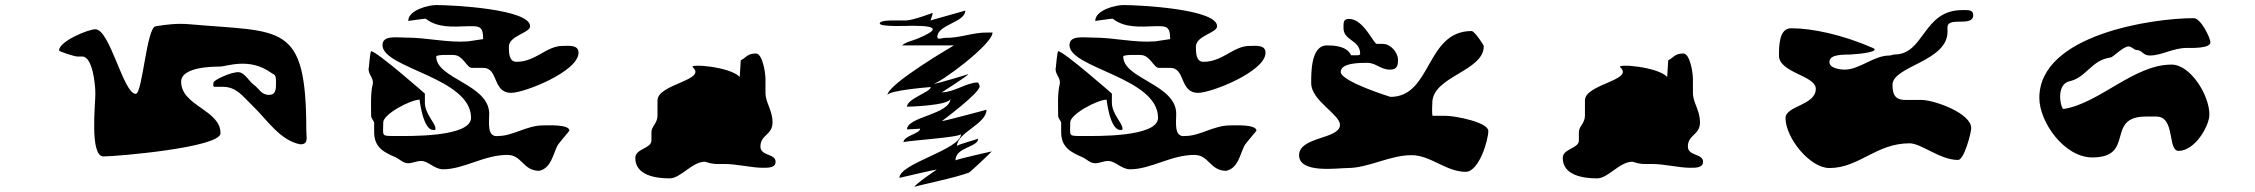

<svg xmlns="http://www.w3.org/2000/svg" viewBox="-20 -794 8936 761"><path d="M1054 -506C1068 -496 1074 -502 1074 -466C1074 -442 1074 -418 1046 -418C1015 -418 1006 -444 986 -458C962 -475 947 -518 910 -506C896 -506 826 -478 826 -466C826 -461 823 -450 830 -450H862C918 -450 941 -413 978 -378C1036 -323 1089 -237 1170 -222C1204 -222 1194 -248 1194 -278C1194 -709 1098 -665 730 -698C682 -702 640 -697 598 -690C561 -690 545 -422 518 -422C469 -422 416 -678 358 -678C329 -678 214 -630 214 -594C214 -590 275 -570 286 -570H306C347 -570 358 -460 358 -422C358 -382 335 -174 390 -174C442 -174 854 -209 854 -266C854 -359 698 -374 698 -470C698 -529 823 -530 850 -530C879 -530 967 -568 1054 -506Z M1835 -630C1752 -624 1675 -645 1589 -645C1550 -645 1496 -655 1496 -615C1496 -523 1847 -487 1847 -327C1847 -249 1595 -255 1553 -255C1488 -255 1499 -252 1499 -309C1499 -342 1608 -399 1643 -399C1643 -399 1656 -279 1697 -279C1705 -279 1706 -277 1706 -285C1706 -306 1664 -343 1664 -387V-423C1664 -423 1473 -591 1451 -591C1448 -591 1442 -534 1442 -528C1435 -500 1464 -486 1457 -459C1448 -423 1451 -372 1451 -336C1451 -322 1463 -316 1463 -306V-270C1463 -209 1503 -190 1547 -171C1565 -163 1577 -147 1598 -147C1615 -147 1631 -156 1649 -156C1678 -156 1702 -123 1736 -123C1819 -123 1898 -180 1991 -180C2049 -180 2053 -117 2117 -117C2164 -127 2171 -180 2189 -216C2194 -226 2237 -275 2237 -276C2237 -302 2150 -297 2132 -297C2068 -297 2013 -255 1955 -255C1909 -248 1919 -310 1919 -342C1920 -460 1709 -481 1709 -570C1709 -579 1778 -576 1778 -576C1815 -576 1830 -525 1850 -525H1895C1957 -525 1931 -426 2006 -426C2059 -426 2273 -511 2273 -585C2273 -618 2233 -612 2210 -612C2145 -612 2104 -549 2027 -549C1997 -549 1997 -586 1997 -609C1997 -653 2081 -663 2081 -690C2081 -758 1775 -774 1709 -774C1678 -774 1598 -754 1598 -711C1598 -711 1660 -720 1667 -720C1714 -683 1775 -688 1832 -690C1879 -691 1895 -692 1895 -639Z M2912 -489C2874 -530 2708 -543 2726 -527C2783 -476 2586 -461 2586 -396V-336C2586 -305 2562 -294 2562 -270V-237C2562 -205 2498 -205 2498 -168C2498 -98 2581 -87 2634 -87C2678 -87 2723 -153 2774 -153C2809 -142 2815 -144 2850 -144C2894 -145 2960 -129 3002 -129C3024 -129 3054 -128 3054 -153C3054 -186 2994 -175 2994 -213C2994 -261 3042 -258 3042 -309C3042 -357 3014 -387 3014 -426V-480C3014 -507 3002 -582 2976 -582C2941 -582 2936 -564 2916 -555Z M3617 -641C3596 -632 3573 -629 3555 -614H3761C3761 -614 3497 -461 3497 -416C3497 -436 3669 -449 3669 -449C3669 -429 3575 -403 3575 -371C3575 -371 3747 -375 3747 -404C3747 -340 3575 -332 3575 -281L3627 -284C3627 -264 3561 -256 3561 -230C3561 -236 3789 -249 3789 -263C3789 -201 3545 -147 3545 -89C3545 -89 3685 -122 3693 -122C3693 -122 3605 -63 3605 -53C3605 -57 3779 -91 3821 -111C3817 -107 3812 -104 3812 -104C3819 -104 3911 -193 3911 -194C3911 -194 3767 -162 3767 -158C3767 -212 3857 -209 3857 -245C3857 -242 3773 -221 3773 -215C3773 -269 3890 -302 3890 -359C3890 -359 3723 -314 3713 -314C3713 -314 3863 -425 3863 -452C3863 -452 3860 -467 3854 -467C3812 -467 3761 -428 3713 -428C3713 -428 3818 -495 3818 -500C3818 -500 3692 -461 3677 -461C3702 -461 3914 -618 3914 -665H3893C3836 -666 3782 -642 3725 -644C3717 -644 3695 -635 3695 -647C3695 -697 3806 -705 3806 -752L3668 -713C3668 -713 3677 -737 3677 -743C3677 -743 3597 -713 3572 -713H3521C3516 -713 3467 -714 3467 -701C3467 -686 3589 -692 3596 -692C3715 -692 3686 -670 3617 -641Z M4558 -630C4475 -624 4398 -645 4312 -645C4273 -645 4219 -655 4219 -615C4219 -523 4570 -487 4570 -327C4570 -249 4318 -255 4276 -255C4211 -255 4222 -252 4222 -309C4222 -342 4331 -399 4366 -399C4366 -399 4379 -279 4420 -279C4428 -279 4429 -277 4429 -285C4429 -306 4387 -343 4387 -387V-423C4387 -423 4196 -591 4174 -591C4171 -591 4165 -534 4165 -528C4158 -500 4187 -486 4180 -459C4171 -423 4174 -372 4174 -336C4174 -322 4186 -316 4186 -306V-270C4186 -209 4226 -190 4270 -171C4288 -163 4300 -147 4321 -147C4338 -147 4354 -156 4372 -156C4401 -156 4425 -123 4459 -123C4542 -123 4621 -180 4714 -180C4772 -180 4776 -117 4840 -117C4887 -127 4894 -180 4912 -216C4917 -226 4960 -275 4960 -276C4960 -302 4873 -297 4855 -297C4791 -297 4736 -255 4678 -255C4632 -248 4642 -310 4642 -342C4643 -460 4432 -481 4432 -570C4432 -579 4501 -576 4501 -576C4538 -576 4553 -525 4573 -525H4618C4680 -525 4654 -426 4729 -426C4782 -426 4996 -511 4996 -585C4996 -618 4956 -612 4933 -612C4868 -612 4827 -549 4750 -549C4720 -549 4720 -586 4720 -609C4720 -653 4804 -663 4804 -690C4804 -758 4498 -774 4432 -774C4401 -774 4321 -754 4321 -711C4321 -711 4383 -720 4390 -720C4437 -683 4498 -688 4555 -690C4602 -691 4618 -692 4618 -639Z M5335 -575C5318 -614 5260 -614 5239 -614C5175 -614 5177 -503 5177 -464C5177 -395 5291 -341 5291 -299C5291 -242 5129 -253 5129 -179C5129 -105 5281 -128 5321 -128C5404 -128 5488 -179 5575 -179C5650 -179 5712 -113 5789 -113C5842 -113 5879 -238 5879 -275C5879 -310 5745 -335 5711 -335H5659C5654 -335 5657 -385 5657 -386C5657 -492 5861 -511 5861 -611C5861 -616 5824 -671 5813 -671C5630 -671 5656 -410 5491 -410C5491 -410 5294 -471 5294 -509C5294 -545 5370 -545 5399 -545C5434 -545 5452 -518 5489 -518C5519 -518 5521 -536 5521 -557C5521 -586 5492 -620 5461 -620H5437C5424 -620 5385 -719 5327 -719C5304 -719 5305 -705 5305 -683C5305 -632 5371 -636 5371 -581C5371 -574 5360 -575 5353 -575Z M6588 -489C6550 -530 6384 -543 6402 -527C6459 -476 6262 -461 6262 -396V-336C6262 -305 6238 -294 6238 -270V-237C6238 -205 6174 -205 6174 -168C6174 -98 6257 -87 6310 -87C6354 -87 6399 -153 6450 -153C6485 -142 6491 -144 6526 -144C6570 -145 6636 -129 6678 -129C6700 -129 6730 -128 6730 -153C6730 -186 6670 -175 6670 -213C6670 -261 6718 -258 6718 -309C6718 -357 6690 -387 6690 -426V-480C6690 -507 6678 -582 6652 -582C6617 -582 6612 -564 6592 -555Z M7403 -604C7284 -656 7164 -682 7079 -682C7032 -682 7031 -614 7031 -574C7031 -505 7177 -495 7177 -442C7177 -376 7057 -375 7057 -326C7057 -248 7153 -128 7231 -128C7349 -128 7415 -226 7549 -226C7595 -226 7669 -160 7741 -160C7765 -160 7793 -268 7793 -286C7793 -346 7645 -398 7595 -398H7531C7490 -398 7481 -421 7481 -458C7481 -532 7699 -550 7699 -668V-686C7699 -730 7801 -685 7801 -734C7801 -756 7781 -754 7757 -754C7601 -754 7608 -578 7489 -578C7482 -578 7476 -574 7469 -574C7406 -574 7351 -518 7291 -518C7278 -518 7231 -522 7231 -548C7230 -580 7288 -577 7315 -578C7357 -580 7435 -590 7403 -604Z M8159 -362C8149 -360 8125 -459 8183 -472C8250 -487 8269 -556 8345 -566C8354 -566 8395 -610 8417 -610C8428 -610 8440 -596 8447 -596C8472 -596 8472 -574 8501 -574C8548 -574 8593 -604 8647 -604C8662 -604 8741 -601 8741 -626C8741 -644 8703 -722 8675 -722C8512 -722 8063 -657 8063 -406C8063 -310 8162 -170 8273 -170C8445 -170 8323 -332 8485 -332H8527C8603 -332 8570 -196 8615 -196C8680 -196 8737 -295 8737 -340C8737 -417 8662 -538 8587 -538C8437 -538 8301 -384 8159 -362Z"/></svg>

Font: CISF Camouflage Kit
Style: Regular
Weight: 400
Designer: Robert Jablonski, Jasper
Foundry: Cannot Into Space Fonts
Version: Version 1.27